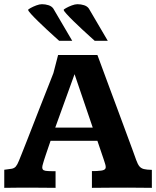

<svg xmlns="http://www.w3.org/2000/svg" viewBox="-20 -903 750 923"><path d="M0.5 0V-86.9Q23.9 -89.4 36.4 -91.8Q48.8 -94.2 56.2 -102.8Q63.5 -111.3 71.3 -130.9Q75.7 -141.6 85.7 -166.7Q95.7 -191.9 109.4 -226.6Q123 -261.2 138.4 -300.8Q153.8 -340.3 169.2 -379.9Q184.6 -419.4 198.5 -454.3Q212.4 -489.3 222.4 -514.9Q232.4 -540.5 236.8 -551.8L259.3 -638.7H448.2Q448.2 -638.7 456.5 -616.5Q464.8 -594.2 478.5 -556.9Q492.2 -519.5 509 -474.4Q525.9 -429.2 543.2 -382.6Q560.5 -335.9 575.7 -294.7Q590.8 -253.4 601.6 -224.6Q612.3 -195.8 615.7 -186.5Q627.9 -152.8 635 -133.1Q642.1 -113.3 650.1 -103.5Q658.2 -93.8 671.6 -90.3Q685.1 -86.9 710 -86.4V0Q681.2 0 654.3 -0.5Q627.4 -1 591.3 -1Q549.8 -1 509 -0.7Q468.3 -0.5 421.9 0V-80.6Q425.8 -80.6 435.1 -80.6Q444.3 -80.6 447.3 -81.1Q470.2 -82 479.2 -86.2Q488.3 -90.3 488.3 -99.6Q488.3 -105.5 485.8 -114Q483.4 -122.6 479.5 -133.8L448.2 -226.1H223.1Q221.7 -222.2 218 -211.2Q214.4 -200.2 209.5 -186.3Q204.6 -172.4 200 -158.4Q195.3 -144.5 192.1 -134.3Q189 -124 188 -120.6Q183.1 -105 183.1 -99.1Q183.1 -88.4 189.9 -84.7Q196.8 -81.1 211.9 -80.6Q214.8 -80.1 229.2 -80.1Q243.7 -80.1 247.1 -80.1V0Q217.3 0 186.8 -0.5Q156.2 -1 121.6 -1Q87.4 -1 60.5 -0.7Q33.7 -0.5 0.5 0ZM245.6 -289.6H425.8L338.4 -546.4ZM327.1 -707H264.2Q258.3 -712.4 241.5 -727.5Q224.6 -742.7 203.6 -762.2Q182.6 -781.7 162.6 -801.3Q142.6 -820.8 129.2 -835.7Q115.7 -850.6 115.2 -855.5Q115.2 -857.9 127 -864.5Q138.7 -871.1 154.3 -877Q169.9 -882.8 181.6 -882.8Q198.2 -882.8 213.4 -877.9Q228.5 -873 236.3 -861.8ZM498 -707H435.1Q429.2 -712.4 412.4 -727.5Q395.5 -742.7 374.5 -762.2Q353.5 -781.7 333.5 -801.3Q313.5 -820.8 300 -835.7Q286.6 -850.6 286.1 -855.5Q286.1 -857.9 297.9 -864.5Q309.6 -871.1 325.2 -877Q340.8 -882.8 352.5 -882.8Q369.1 -882.8 384.3 -877.9Q399.4 -873 407.2 -861.8Z"/></svg>

Font: Kameron
Style: Regular
Weight: 400
Designer: Vernon Adams
Foundry: Vernon Adams
Version: Version 1.100